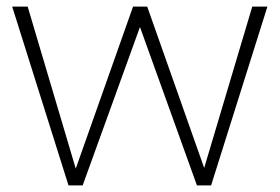

<svg xmlns="http://www.w3.org/2000/svg" viewBox="-20 -563 849 583"><path d="M792 -543 621 0H578L405 -481L231 0H188L17 -543H64L210 -51L384 -543H427L600 -53L746 -543Z"/></svg>

Font: Fz Poppins ExtLt
Style: Regular
Weight: 200
Designer: Ninad Kale (Devanagari), Jonny Pinhorn (Latin)
Foundry: Indian Type Foundry
Version: Vit hóa bi Vntype.Com & FontZin.Com